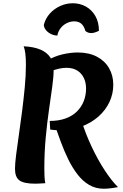

<svg xmlns="http://www.w3.org/2000/svg" viewBox="-20 -1110 754 1178"><path d="M478 -376Q504 -291 542.5 -209.5Q581 -128 623.5 -63.5Q666 1 704 38Q678 43 656 45.5Q634 48 617 48Q567 48 527 24.5Q487 1 455.5 -40Q424 -81 399 -132Q374 -183 353 -240Q332 -297 313 -351ZM274 -741Q315 -765 363.5 -776.5Q412 -788 457 -788Q525 -788 574 -762.5Q623 -737 649 -692Q675 -647 675 -590Q675 -534 651.5 -484Q628 -434 584 -395Q540 -356 480 -333.5Q420 -311 347 -311Q331 -311 316 -312Q301 -313 288 -315L285 -368Q341 -368 383 -383.5Q425 -399 452.5 -426.5Q480 -454 494 -490Q508 -526 508 -567Q508 -604 494 -632.5Q480 -661 453.5 -677.5Q427 -694 387 -694Q366 -694 341 -688.5Q316 -683 290 -672ZM72 -74Q72 -106 79 -161Q86 -216 96 -284Q106 -352 115.5 -427Q125 -502 132 -575Q139 -648 139 -713Q139 -793 125 -826Q188 -823 228.5 -805.5Q269 -788 289 -757Q309 -726 309 -678Q309 -640 300.5 -577.5Q292 -515 280.5 -436Q269 -357 260.5 -265.5Q252 -174 252 -76Q252 -51 253 -28.5Q254 -6 258 14Q239 15 224 16Q209 17 197 17Q127 17 99.5 -3Q72 -23 72 -74ZM587 -921Q575 -915 562.5 -911Q550 -907 540 -907Q519 -907 504 -920Q495 -951 478.5 -965Q462 -979 435 -979Q411 -979 388.5 -967.5Q366 -956 351 -936Q336 -916 332 -892Q312 -892 292.5 -901.5Q273 -911 261 -926.5Q249 -942 249 -958Q259 -997 285.5 -1026.5Q312 -1056 349 -1073Q386 -1090 427 -1090Q471 -1090 507.5 -1069.5Q544 -1049 565.5 -1011Q587 -973 587 -921Z"/></svg>

Font: Merienda ExtraBold
Style: Regular
Weight: 800
Designer: Eduardo Rodriguez Tunni
Foundry: Eduardo Rodriguez Tunni
Version: Version 2.001